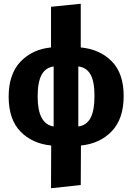

<svg xmlns="http://www.w3.org/2000/svg" viewBox="-20 -778 703 1020"><path d="M410 -5 409 205 251 222 252 -5Q151 -15 88.5 -79.5Q26 -144 26 -264Q26 -384 88.5 -450Q151 -516 251 -526V-742L409 -758V-526Q511 -516 574 -452Q637 -388 637 -268Q637 -147 574 -81Q511 -15 410 -5ZM482 -268Q482 -346 460.5 -383Q439 -420 396 -425V-106Q440 -112 461 -151.5Q482 -191 482 -268ZM265 -106V-425Q222 -419 201 -380.5Q180 -342 180 -264Q180 -120 265 -106Z"/></svg>

Font: Fira Sans BGR
Style: Bold
Weight: 700
Designer: bBox Type GmbH & Carrois Corporate GbR & Edenspiekermann AG
Foundry: bBox Type GmbH & Carrois Corporate GbR & Edenspiekermann AG
Version: Version 4.301